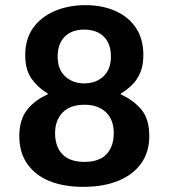

<svg xmlns="http://www.w3.org/2000/svg" viewBox="-20 -716 655 746"><path d="M303 10Q229 10 173.5 -12Q118 -34 86.5 -78.5Q55 -123 55 -187Q55 -251 85.5 -289.5Q116 -328 165 -349V-353Q128 -375 103 -409.5Q78 -444 78 -502Q78 -565 109 -608Q140 -651 193.5 -673.5Q247 -696 312 -696Q377 -696 428 -673.5Q479 -651 508 -608Q537 -565 537 -502Q537 -463 525.5 -435Q514 -407 494.5 -387.5Q475 -368 450 -353V-349Q500 -326 530 -289.5Q560 -253 560 -187Q560 -125 528.5 -81Q497 -37 439.5 -13.5Q382 10 303 10ZM308 -87Q366 -87 394 -117Q422 -147 422 -199Q422 -251 391.5 -280Q361 -309 308 -309Q253 -309 223.5 -279Q194 -249 194 -199Q194 -146 222.5 -116.5Q251 -87 308 -87ZM307 -392Q353 -392 382 -419.5Q411 -447 411 -496Q411 -547 383 -574Q355 -601 307 -601Q259 -601 231.5 -573.5Q204 -546 204 -496Q204 -446 233.5 -419Q263 -392 307 -392Z"/></svg>

Font: Chivo Medium SemiBold
Style: Regular
Weight: 600
Version: Version 2.002